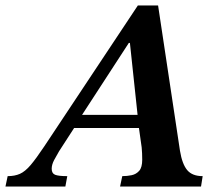

<svg xmlns="http://www.w3.org/2000/svg" viewBox="-77 -682 796 702"><path d="M162 0H-57L-49 -38Q-23 -38 -4 -46.5Q15 -55 35 -78.5Q55 -102 85 -147L427 -662H501L581 -131Q589 -82 607.5 -60Q626 -38 664 -38L658 0H362L370 -38Q388 -38 404.5 -41.5Q421 -45 432 -57.5Q443 -70 443 -98Q443 -109 442.5 -121Q442 -133 441 -143L431 -214H194L139 -129Q130 -114 121 -97Q112 -80 112 -65Q112 -48 124.5 -43Q137 -38 169 -38ZM223 -262H426L398 -525H394Z"/></svg>

Font: STIX Two Text SemiBold
Style: Italic
Weight: 600
Italic angle: -12°
Designer: Ross Mills, John Hudson & Paul Hanslow, Tiro Typeworks Ltd; with prior portions MicroPress Inc. and Coen Hoffman, Elsevi
Foundry: Tiro Typeworks Ltd
Version: Version 2.13 b171